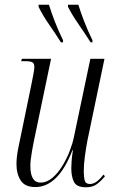

<svg xmlns="http://www.w3.org/2000/svg" viewBox="-20 -786 490 816"><path d="M346 10Q306 10 294.5 -12.5Q283 -35 283 -71Q283 -84 284.5 -103.5Q286 -123 290 -148H288Q257 -68 217.5 -29.5Q178 9 130 9Q86 9 68 -19Q50 -47 50 -89Q50 -117 57.5 -156Q65 -195 72 -226L112 -420Q117 -445 121.5 -468Q126 -491 126 -501Q126 -516 118 -521Q110 -526 85 -526H70L73 -536H197L130 -215Q123 -183 116 -144Q109 -105 109 -81Q109 -10 152 -10Q179 -10 202.5 -30Q226 -50 245 -81Q264 -112 276.5 -145Q289 -178 294 -203L364 -536H424L351 -186Q345 -154 340.5 -119.5Q336 -85 336 -59Q336 -34 340 -19Q344 -4 362 -4Q378 -4 392.5 -15.5Q407 -27 420 -44L426 -37Q411 -18 392.5 -4Q374 10 346 10ZM239 -606Q213 -647 187.5 -683.5Q162 -720 144 -757V-766H188Q197 -736 213 -694.5Q229 -653 248 -615V-606ZM365 -606Q339 -647 313.5 -683.5Q288 -720 269 -757V-766H313Q322 -736 338 -694.5Q354 -653 373 -615V-606Z"/></svg>

Font: Noto Serif Display ExtraCondensed Light
Style: Italic
Weight: 300
Width: 2
Italic angle: -12°
Designer: Monotype Design Team
Foundry: Monotype Imaging Inc.
Version: Version 2.009